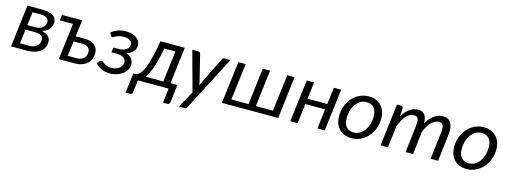

<svg xmlns="http://www.w3.org/2000/svg" viewBox="-15 -1212 5541 2102"><g transform="rotate(15 2756.0 -160.5)"><path d="M113.3 -477.1H289.6Q331.1 -477.1 360.4 -469Q389.6 -460.9 408.4 -447.3Q427.2 -433.6 436 -414.8Q444.8 -396 444.8 -375Q444.8 -358.9 439.9 -340.3Q435.1 -321.8 422.9 -304.4Q410.6 -287.1 389.6 -272.7Q368.7 -258.3 336.4 -251Q385.7 -241.7 412.1 -216.1Q438.5 -190.4 438.5 -150.4Q438.5 -112.8 422.6 -84.7Q406.7 -56.6 379.6 -37.8Q352.5 -19 316.7 -9.5Q280.8 0 240.2 0H55.2ZM161.1 -217.8 141.1 -57.6H245.6Q272 -57.6 293.5 -64.2Q314.9 -70.8 330.3 -83Q345.7 -95.2 354 -113Q362.3 -130.9 362.3 -152.8Q362.3 -167 357.2 -179Q352.1 -190.9 340.8 -199.5Q329.6 -208 311.5 -212.9Q293.5 -217.8 267.6 -217.8ZM167.5 -270.5H261.2Q284.7 -270.5 304.7 -277.1Q324.7 -283.7 339.4 -295.4Q354 -307.1 362.3 -323.5Q370.6 -339.8 370.6 -359.9Q370.6 -371.6 366.2 -382.8Q361.8 -394 351.3 -402.6Q340.8 -411.1 323.7 -416.5Q306.6 -421.9 281.2 -421.9H186.5Z M505.4 -477.1H733.9L726.1 -413.1L710.4 -289.6H809.1Q852.5 -289.6 882.3 -279.3Q912.1 -269 930.7 -251.7Q949.2 -234.4 957.3 -211.9Q965.3 -189.5 965.3 -165Q965.3 -128.9 952.4 -98.6Q939.5 -68.4 915 -46.4Q890.6 -24.4 855.5 -12.2Q820.3 0 775.4 0H595.7L647 -413.1H498ZM703.1 -229.5 682.1 -60.5H782.2Q809.1 -60.5 829.3 -67.9Q849.6 -75.2 863.3 -88.1Q877 -101.1 883.5 -118.9Q890.1 -136.7 890.1 -157.2Q890.1 -171.9 885.5 -185.1Q880.9 -198.2 870.6 -208Q860.4 -217.8 843.5 -223.6Q826.7 -229.5 802.2 -229.5Z M1065.4 -428.2Q1095.7 -453.1 1136.2 -469Q1176.8 -484.9 1231 -484.9Q1271.5 -484.9 1302.2 -475.1Q1333 -465.3 1353.5 -449.5Q1374 -433.6 1384.3 -412.8Q1394.5 -392.1 1394.5 -370.1Q1394.5 -354.5 1389.2 -337.4Q1383.8 -320.3 1371.6 -304.4Q1359.4 -288.6 1339.8 -275.1Q1320.3 -261.7 1292 -253.9Q1332.5 -241.2 1355.2 -214.1Q1377.9 -187 1377.9 -148.9Q1377.9 -112.8 1360.8 -84Q1343.8 -55.2 1315.4 -35.2Q1287.1 -15.1 1250.2 -4.2Q1213.4 6.8 1173.8 6.8Q1150.4 6.8 1127 2.4Q1103.5 -2 1082 -11Q1060.5 -20 1042 -33.9Q1023.4 -47.9 1010.3 -66.4L1037.1 -96.7Q1043.9 -104.5 1053.7 -104.5Q1062 -104.5 1070.8 -97.2Q1079.6 -89.8 1092.8 -80.8Q1106 -71.8 1125.7 -64.5Q1145.5 -57.1 1175.8 -57.1Q1204.1 -57.1 1227.1 -64.5Q1250 -71.8 1266.1 -84.5Q1282.2 -97.2 1290.8 -114.5Q1299.3 -131.8 1299.3 -151.9Q1299.3 -183.1 1272.2 -202.6Q1245.1 -222.2 1188.5 -222.2H1134.3L1140.1 -277.3H1194.8Q1223.1 -277.3 1245.8 -283.2Q1268.6 -289.1 1284.7 -299.8Q1300.8 -310.5 1309.3 -325Q1317.9 -339.4 1317.9 -356.9Q1317.9 -369.6 1312 -381.1Q1306.2 -392.6 1294.4 -401.4Q1282.7 -410.2 1264.4 -415.3Q1246.1 -420.4 1221.2 -420.4Q1193.4 -420.4 1172.9 -414.8Q1152.3 -409.2 1137.9 -402.6Q1123.5 -396 1114 -390.4Q1104.5 -384.8 1098.6 -384.8Q1092.8 -384.8 1088.9 -387Q1085 -389.2 1081.1 -397Z M1897 -477.1 1845.7 -60.1 1838.4 0 1846.2 -62.5H1924.8L1899.4 138.7Q1897.9 150.9 1890.4 157.7Q1882.8 164.6 1872.1 164.6H1821.3L1841.3 0H1493.2L1476.1 140.6Q1475.1 149.4 1468.5 157Q1461.9 164.6 1449.7 164.6H1397.5L1418 0H1417.5L1425.3 -60.1H1443.8Q1458 -60.5 1472.7 -67.1Q1487.3 -73.7 1502 -90.3Q1516.6 -106.9 1531.5 -136.2Q1546.4 -165.5 1561.3 -211.7Q1576.2 -257.8 1591.1 -323Q1606 -388.2 1621.1 -477.1ZM1681.6 -412.1Q1668.5 -337.9 1653.8 -280.8Q1639.2 -223.6 1624 -180.9Q1608.9 -138.2 1593.3 -108.6Q1577.6 -79.1 1562 -60.1H1765.1L1808.1 -412.1Z M1981.9 0ZM2093.8 141.6Q2084 161.1 2064.5 161.1H2001.5L2104.5 -27.8L1981.9 -477.5H2052.7Q2063 -477.5 2068.1 -472.4Q2073.2 -467.3 2075.2 -459.5L2148.9 -161.6Q2151.4 -151.9 2153.1 -141.6Q2154.8 -131.3 2155.8 -121.1Q2160.2 -131.8 2164.8 -142.1Q2169.4 -152.3 2174.3 -162.1L2321.3 -460.9Q2325.2 -468.8 2332 -473.1Q2338.9 -477.5 2346.2 -477.5H2414.6Z M2503.9 -477.1H2586.9L2535.6 -62.5H2730.5L2780.8 -477.1H2863.8L2813.5 -62.5H3007.3L3058.6 -477.1H3141.1L3083.5 0H2445.3Z M3669.4 -477.1 3610.8 0H3527.8L3555.2 -223.6H3331.1L3303.7 0H3220.7L3279.3 -477.1H3362.3L3338.9 -286.6H3563L3586.4 -477.1Z M3721.7 0ZM3922.4 -60.1Q3960.4 -60.1 3991.2 -78.6Q4022 -97.2 4043.7 -127.9Q4065.4 -158.7 4077.4 -199.2Q4089.4 -239.7 4089.4 -283.7Q4089.4 -350.6 4059.6 -384.3Q4029.8 -418 3974.6 -418Q3936.5 -418 3905.8 -399.7Q3875 -381.3 3853.3 -350.6Q3831.5 -319.8 3819.6 -279.5Q3807.6 -239.3 3807.6 -195.3Q3807.6 -128.4 3837.2 -94.2Q3866.7 -60.1 3922.4 -60.1ZM3915 6.8Q3872.6 6.8 3836.9 -6.8Q3801.3 -20.5 3775.6 -46.4Q3750 -72.3 3735.8 -109.6Q3721.7 -147 3721.7 -194.8Q3721.7 -254.9 3741.5 -307.6Q3761.2 -360.4 3796.1 -399.7Q3831.1 -439 3878.7 -461.9Q3926.3 -484.9 3981.4 -484.9Q4023.9 -484.9 4059.6 -471.2Q4095.2 -457.5 4120.8 -431.9Q4146.5 -406.2 4160.9 -368.7Q4175.3 -331.1 4175.3 -283.7Q4175.3 -224.1 4155.3 -171.4Q4135.3 -118.7 4100.3 -79.1Q4065.4 -39.6 4017.8 -16.4Q3970.2 6.8 3915 6.8Z M4243.7 0 4301.3 -478H4343.3Q4357.9 -478 4365.5 -470.9Q4373 -463.9 4372.1 -449.2L4365.7 -361.3Q4402.3 -422.4 4447 -453.4Q4491.7 -484.4 4541.5 -484.4Q4592.8 -484.4 4616.9 -450.9Q4641.1 -417.5 4641.1 -354.5Q4677.7 -420.9 4724.9 -452.6Q4772 -484.4 4823.7 -484.4Q4888.2 -484.4 4915.3 -437.5Q4942.4 -390.6 4931.6 -304.2L4895.5 0H4811L4847.2 -304.2Q4854.5 -359.9 4843.5 -386.7Q4832.5 -413.6 4794.9 -413.6Q4772.9 -413.6 4751.5 -403.3Q4730 -393.1 4710 -373Q4689.9 -353 4672.4 -323.7Q4654.8 -294.4 4641.6 -256.3L4611.8 0H4527.3L4563 -304.2Q4566.4 -332 4566.2 -352.5Q4565.9 -373 4560.3 -386.7Q4554.7 -400.4 4543.2 -407Q4531.7 -413.6 4512.7 -413.6Q4488.3 -413.6 4466.1 -402.1Q4443.8 -390.6 4424.1 -368.9Q4404.3 -347.2 4387.2 -315.9Q4370.1 -284.7 4356.4 -245.6L4327.6 0Z M5025.9 0ZM5226.6 -60.1Q5264.6 -60.1 5295.4 -78.6Q5326.2 -97.2 5347.9 -127.9Q5369.6 -158.7 5381.6 -199.2Q5393.6 -239.7 5393.6 -283.7Q5393.6 -350.6 5363.8 -384.3Q5334 -418 5278.8 -418Q5240.7 -418 5210 -399.7Q5179.2 -381.3 5157.5 -350.6Q5135.7 -319.8 5123.8 -279.5Q5111.8 -239.3 5111.8 -195.3Q5111.8 -128.4 5141.4 -94.2Q5170.9 -60.1 5226.6 -60.1ZM5219.2 6.8Q5176.8 6.8 5141.1 -6.8Q5105.5 -20.5 5079.8 -46.4Q5054.2 -72.3 5040 -109.6Q5025.9 -147 5025.9 -194.8Q5025.9 -254.9 5045.7 -307.6Q5065.4 -360.4 5100.3 -399.7Q5135.3 -439 5182.9 -461.9Q5230.5 -484.9 5285.6 -484.9Q5328.1 -484.9 5363.8 -471.2Q5399.4 -457.5 5425 -431.9Q5450.7 -406.2 5465.1 -368.7Q5479.5 -331.1 5479.5 -283.7Q5479.5 -224.1 5459.5 -171.4Q5439.5 -118.7 5404.5 -79.1Q5369.6 -39.6 5322 -16.4Q5274.4 6.8 5219.2 6.8Z"/></g></svg>

Font: Carlito
Style: Italic
Weight: 400
Italic angle: -7°
Designer: Lukasz Dziedzic
Foundry: tyPoland Lukasz Dziedzic
Version: Version 1.104